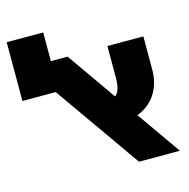

<svg xmlns="http://www.w3.org/2000/svg" viewBox="-110 -868 962 975"><g transform="rotate(-15 371.0 -380.0)"><path d="M502 0 74 -609H290L717 0ZM10 -451V-609H240V-451ZM10 -487V-760H202V-487ZM458 -215 418 -338Q450 -338 467.5 -349.5Q485 -361 492 -385Q499 -409 499 -447V-609H688V-434Q688 -372 662 -322.5Q636 -273 585 -244Q534 -215 458 -215Z"/></g></svg>

Font: Noto Sans Hebrew Black
Style: Regular
Weight: 900
Designer: Monotype Design Team
Foundry: Monotype Imaging Inc.
Version: Version 2.003